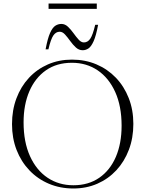

<svg xmlns="http://www.w3.org/2000/svg" viewBox="-20 -1065 828 1095"><path d="M390.5 -725Q466 -725 529.8 -698Q593.5 -671 640.8 -621.8Q688 -572.5 714.2 -505.5Q740.5 -438.5 740.5 -358.5Q740.5 -278 715 -210.8Q689.5 -143.5 643.5 -94Q597.5 -44.5 535 -17.2Q472.5 10 398.5 10Q323 10 259 -17Q195 -44 147.8 -93.5Q100.5 -143 74.5 -210Q48.5 -277 48.5 -357Q48.5 -437 73.8 -504.2Q99 -571.5 145 -621Q191 -670.5 253.5 -697.8Q316 -725 390.5 -725ZM398.5 -8.5Q484.5 -8.5 546.2 -51.2Q608 -94 640.8 -170.5Q673.5 -247 673.5 -348Q673.5 -460 637 -540.5Q600.5 -621 536.8 -664Q473 -707 390 -707Q303.5 -707 242 -664Q180.5 -621 147.5 -544.5Q114.5 -468 114.5 -367Q114.5 -255 151 -174.5Q187.5 -94 251.5 -51.2Q315.5 -8.5 398.5 -8.5ZM539.5 -923.5Q528 -861.5 514 -830.2Q500 -799 484.5 -788.8Q469 -778.5 451.5 -778.5Q430 -778.5 412.8 -794.2Q395.5 -810 380.5 -831Q365.5 -852 351 -868Q336.5 -884 320.5 -884Q299 -884 284.5 -863.2Q270 -842.5 256 -783.5H240Q251.5 -845.5 265.5 -876.8Q279.5 -908 295.5 -918.2Q311.5 -928.5 330 -928.5Q350.5 -928.5 367.2 -912.8Q384 -897 399 -876Q414 -855 428.5 -839Q443 -823 458.5 -823Q480 -823 494.5 -843.8Q509 -864.5 523 -923.5ZM257 -1014.5V-1045H532V-1014.5Z"/></svg>

Font: Newsreader 72pt Light
Style: Regular
Weight: 300
Designer: Hugues Gentile
Foundry: Production Type
Version: Version 1.003; ttfautohint (v1.8.3)